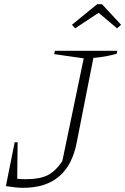

<svg xmlns="http://www.w3.org/2000/svg" viewBox="-20 -887 597 915"><path d="M8 0 50 -209H64L62 -35Q82 -33 105 -33Q168 -33 206 -51.5Q244 -70 277 -119L379 -609L238 -629L242 -645H539L536 -631Q486 -616 425 -611L345 -205Q303 8 91 8Q74 8 53.5 6Q33 4 8 0ZM466 -867 557 -769 538 -752 450 -826 338 -752 323 -769 443 -867Z"/></svg>

Font: Piazzolla ExtraLight
Style: Italic
Weight: 200
Italic angle: -11.3°
Designer: Juan Pablo del Peral
Foundry: Huerta Tipografica
Version: Version 1.330